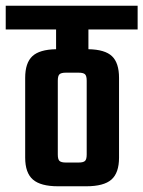

<svg xmlns="http://www.w3.org/2000/svg" viewBox="-40 -651 501 671"><path d="M441 -548H269V-479Q327 -478 351.5 -454.5Q376 -431 376 -379V-100Q376 -47 349.5 -23.5Q323 0 261 0H163Q102 0 75 -23.5Q48 -47 48 -100V-379Q48 -431 73 -454.5Q98 -478 156 -479V-548H-20V-631H441ZM263 -111V-369Q263 -386 257 -391.5Q251 -397 235 -397H190Q174 -397 168 -391.5Q162 -386 162 -369V-111Q162 -94 168 -88.5Q174 -83 190 -83H235Q251 -83 257 -88.5Q263 -94 263 -111Z"/></svg>

Font: Teko Medium
Style: Regular
Weight: 500
Designer: Manushi Parikh, Jonny Pinhorn
Foundry: Indian Type Foundry
Version: Version 1.106;PS 1.0;hotconv 1.0.78;makeotf.lib2.5.61930; tt